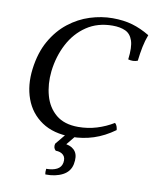

<svg xmlns="http://www.w3.org/2000/svg" viewBox="-99 -759 863 1075"><g transform="rotate(10 333.0 -221.5)"><path d="M666 -626Q653 -592 645.5 -555Q638 -518 633 -475Q608 -465 579 -473Q588 -544 575.5 -580.5Q563 -617 533.5 -630.5Q504 -644 461 -644Q376 -644 313.5 -602Q251 -560 214 -489.5Q177 -419 167 -333Q159 -259 177 -194.5Q195 -130 242 -91Q289 -52 368 -52Q423 -52 473.5 -67.5Q524 -83 568 -110Q576 -103 579.5 -93Q583 -83 584 -72Q526 -30 465.5 -10.5Q405 9 341 9Q238 9 171.5 -36Q105 -81 77 -157.5Q49 -234 61 -328Q73 -422 111.5 -489.5Q150 -557 205.5 -600.5Q261 -644 325.5 -664.5Q390 -685 454 -685Q517 -685 566.5 -670.5Q616 -656 666 -626ZM234 242Q232 235 232 226.5Q232 218 233 210Q270 210 293.5 198Q317 186 322 160Q327 131 311.5 116Q296 101 268 101Q252 87 258 63L323 -16H378L320 55Q357 62 373.5 87Q390 112 381 158Q372 201 331.5 222Q291 243 234 242Z"/></g></svg>

Font: Vollkorn
Style: Italic
Weight: 400
Italic angle: -11°
Designer: Friedrich Althausen
Foundry: Friedrich Althausen
Version: Version 5.001